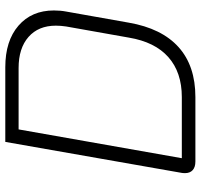

<svg xmlns="http://www.w3.org/2000/svg" viewBox="-36 -704 740 707"><g transform="rotate(-90 333.5 -350.0)"><path d="M50 -38Q50 -47 51 -51L165 -700H440Q537 -700 593 -651.5Q649 -603 649 -521Q649 -497 645 -476L604 -245Q583 -124 514 -62Q445 0 330 0H93Q72 0 61 -10Q50 -20 50 -38ZM330 -50Q421 -50 477 -99.5Q533 -149 549 -245L590 -476Q593 -496 593 -514Q593 -578 551.5 -614.5Q510 -651 437 -651H211L105 -50Z"/></g></svg>

Font: Bai Jamjuree Light
Style: Italic
Weight: 300
Italic angle: -10°
Version: Version 1.000; ttfautohint (v1.6)